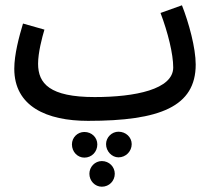

<svg xmlns="http://www.w3.org/2000/svg" viewBox="-20 -436 814 726"><path d="M313 21C585 21 720 -33 720 -192C720 -255 694 -350 668 -416L587 -387C615 -313 635 -232 635 -181C635 -98 491 -69 338 -69C168 -69 124 -120 124 -195C124 -237 139 -294 148 -324L67 -347C52 -297 34 -230 34 -176C34 -34 156 21 313 21ZM428 62C403 62 381 83 381 109C381 136 403 159 428 159C456 159 478 136 478 109C478 83 456 62 428 62ZM299 63C273 63 252 84 252 110C252 138 273 160 299 160C327 160 348 138 348 110C348 84 327 63 299 63ZM365 173C339 173 318 195 318 221C318 248 339 270 365 270C393 270 414 248 414 221C414 195 393 173 365 173Z"/></svg>

Font: Noto Sans Arabic UI XCn Md
Style: Regular
Weight: 500
Width: 2
Designer: Monotype Design Team, Nadine Chahine and Nizar Qandah
Foundry: Monotype Imaging Inc.
Version: Version 2.010